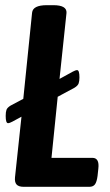

<svg xmlns="http://www.w3.org/2000/svg" viewBox="-20 -722 427 742"><path d="M72 0Q52 0 44 -9Q36 -18 38 -37L63 -271L28 -252Q17 -246 11 -246Q2 -246 2 -274Q2 -289 5 -297.5Q8 -306 21 -314L70 -340L104 -673Q107 -702 161 -702H186Q239 -702 237 -672L210 -417L261 -445Q272 -451 278 -451Q287 -451 287 -423Q287 -409 284 -400Q281 -391 268 -383L203 -348L179 -112H337Q365 -112 360 -70L357 -42Q354 -19 347 -9.5Q340 0 325 0Z"/></svg>

Font: Asap Condensed Condensed SemiBold
Style: Italic
Weight: 600
Width: 3
Italic angle: -6°
Designer: Pablo Cosgaya
Foundry: Omnibus-Type
Version: Version 3.001; ttfautohint (v1.8.4.7-5d5b)